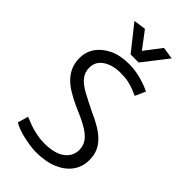

<svg xmlns="http://www.w3.org/2000/svg" viewBox="-274 -972 1061 1061"><g transform="rotate(45 256.5 -441.0)"><path d="M54 -33Q68 -24 90 -15.5Q112 -7 139 -1Q166 5 192.5 9Q219 13 240 13Q317 13 370.5 -10Q424 -33 452.5 -73Q481 -113 481 -165Q481 -202 469 -230.5Q457 -259 434 -282Q411 -305 378 -325Q345 -345 301 -364Q242 -393 201 -415.5Q160 -438 139.5 -464Q119 -490 119 -526Q119 -574 159.5 -601Q200 -628 264 -628Q298 -628 323.5 -622.5Q349 -617 369.5 -609Q390 -601 407 -593L434 -654Q402 -670 356 -683Q310 -696 260 -696Q193 -696 144.5 -673Q96 -650 69.5 -612Q43 -574 43 -525Q43 -490 54.5 -461Q66 -432 88.5 -407.5Q111 -383 144.5 -362.5Q178 -342 222 -322Q281 -298 321 -275.5Q361 -253 381.5 -227Q402 -201 402 -164Q402 -133 383.5 -107.5Q365 -82 329 -68Q293 -54 239 -54Q208 -54 176 -60.5Q144 -67 117.5 -77Q91 -87 72 -95ZM259 -797 185 -895 113 -885 229 -739H292L405 -884L334 -895Z"/></g></svg>

Font: Catamaran
Style: Regular
Weight: 400
Designer: Pria Ravichandran
Version: Version 2.000